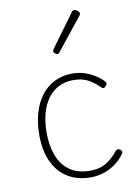

<svg xmlns="http://www.w3.org/2000/svg" viewBox="-93 -898 710 979"><g transform="rotate(-10 261.5 -408.5)"><path d="M298 19Q229 19 179 -11.5Q129 -42 102 -100Q75 -158 75 -239Q75 -300 89.5 -351Q104 -402 132 -439.5Q160 -477 201.5 -498Q243 -519 296 -519Q343 -519 386.5 -498Q430 -477 455 -448Q459 -443 458.5 -437.5Q458 -432 450 -424Q443 -417 437.5 -418.5Q432 -420 428 -424Q398 -454 368 -469.5Q338 -485 293 -485Q253 -485 220 -469Q187 -453 163 -421.5Q139 -390 126.5 -345Q114 -300 114 -243Q114 -177 133.5 -125.5Q153 -74 194 -44.5Q235 -15 299 -15Q329 -15 353.5 -22.5Q378 -30 400.5 -47.5Q423 -65 446 -93Q451 -98 457 -98Q463 -98 469 -94Q474 -90 476.5 -84.5Q479 -79 475 -74Q454 -43 424.5 -22Q395 -1 362 9Q329 19 298 19ZM238 -630Q233 -630 226 -636Q219 -642 219 -648Q219 -650 220.5 -652.5Q222 -655 223 -658L348 -829Q351 -833 354 -834.5Q357 -836 361 -836Q366 -836 372 -832.5Q378 -829 382.5 -824Q387 -819 387 -814Q387 -811 386 -809Q385 -807 383 -804L249 -636Q245 -630 238 -630Z"/></g></svg>

Font: Playwrite BE WAL Thin
Style: Regular
Weight: 250
Version: Version 1.002